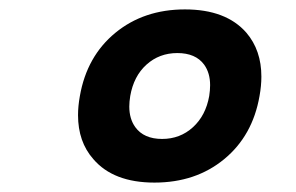

<svg xmlns="http://www.w3.org/2000/svg" viewBox="-20 -723 626 406"><path d="M306.6 -336.9Q219.7 -336.9 177.2 -386.7Q145 -423.3 145 -479.5Q145 -498.5 148.9 -520Q163.6 -604 223.9 -653.6Q284.2 -703.1 371.1 -703.1Q458 -703.1 501 -653.8Q532.7 -616.7 532.7 -561Q532.7 -541.5 528.8 -520Q514.2 -436 454.1 -386.5Q394 -336.9 306.6 -336.9ZM322.8 -429.2Q360.8 -429.2 387.9 -453.9Q415 -478.5 422.4 -520Q424.3 -532.2 424.3 -543Q424.3 -568.8 411.6 -586.4Q393.6 -610.8 355 -610.8Q316.9 -610.8 289.8 -586.4Q262.7 -562 255.4 -520Q253.4 -507.8 253.4 -497.6Q253.4 -471.7 266.1 -454.1Q284.2 -429.2 322.8 -429.2Z"/></svg>

Font: CaskaydiaCove NFP SemiBold
Style: Italic
Weight: 600
Italic angle: -10°
Designer: Aaron Bell
Foundry: Saja Typeworks
Version: Version 2111.001; VTT 6.35;Nerd Fonts 3.1.1